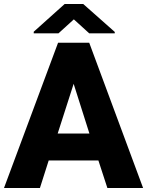

<svg xmlns="http://www.w3.org/2000/svg" viewBox="-28 -942 737 962"><path d="M419 -775 342 -845 265 -775H141V-783L296 -922H389L547 -782V-775ZM263 -728H419L689 0H510L465 -138H216L172 0H-8ZM341 -522 261 -273H420Z"/></svg>

Font: Freesentation 9 Black
Style: Regular
Weight: 900
Designer: glyphs from Roboto by Christian Robertson / Hangul glyphs from Noto Sans CJK(Source Han Sans) by Jang Soo-young and Kang
Foundry: PT&
Version: Version 2.001